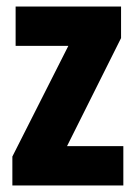

<svg xmlns="http://www.w3.org/2000/svg" viewBox="-20 -570 417 590"><path d="M359 0H18V-89L190 -429H28V-550H352V-453L186 -121H359Z"/></svg>

Font: Noto Sans Lao ExtraCondensed ExtraBold
Style: Regular
Weight: 800
Width: 2
Designer: Monotype Design Team
Foundry: Monotype Imaging Inc.
Version: Version 2.003; ttfautohint (v1.8.4.7-5d5b)